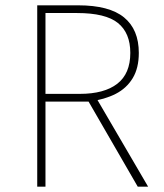

<svg xmlns="http://www.w3.org/2000/svg" viewBox="-20 -702 617 722"><path d="M274 -682Q391 -682 446.5 -636.5Q502 -591 502 -503Q502 -446 479 -408Q456 -370 415 -349Q374 -328 316 -320H144V-349H280Q372 -349 421 -387Q470 -425 470 -503Q470 -578 423.5 -615.5Q377 -653 270 -653H151V0H120V-682ZM343 -332 537 0H498L309 -327Z"/></svg>

Font: Firava
Style: Regular
Weight: 400
Designer: Carrois Corporate & Edenspiekermann AG
Foundry: Greg Finn Gibson
Version: Version 5.000